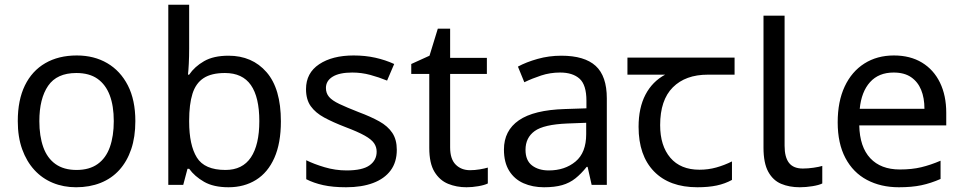

<svg xmlns="http://www.w3.org/2000/svg" viewBox="-20 -780 4063 810"><path d="M551 -269Q551 -202 533.5 -150.5Q516 -99 483.5 -63Q451 -27 404.5 -8.5Q358 10 301 10Q248 10 203 -8.5Q158 -27 125 -63Q92 -99 73.5 -150.5Q55 -202 55 -269Q55 -358 85 -419.5Q115 -481 171 -513.5Q227 -546 304 -546Q377 -546 432.5 -513.5Q488 -481 519.5 -419.5Q551 -358 551 -269ZM146 -269Q146 -206 162.5 -159.5Q179 -113 214 -88Q249 -63 303 -63Q357 -63 392 -88Q427 -113 443.5 -159.5Q460 -206 460 -269Q460 -333 443 -378Q426 -423 391.5 -447.5Q357 -472 302 -472Q220 -472 183 -418Q146 -364 146 -269Z M778 -575Q778 -541 776.5 -511.5Q775 -482 773 -465H778Q801 -499 841 -522Q881 -545 944 -545Q1044 -545 1104.5 -475.5Q1165 -406 1165 -268Q1165 -176 1137.5 -114Q1110 -52 1060 -21Q1010 10 944 10Q881 10 841 -13Q801 -36 778 -68H771L753 0H690V-760H778ZM929 -472Q872 -472 839 -450.5Q806 -429 792 -384.5Q778 -340 778 -271V-267Q778 -168 810.5 -115.5Q843 -63 931 -63Q1003 -63 1038.5 -116Q1074 -169 1074 -269Q1074 -370 1038.5 -421Q1003 -472 929 -472Z M1654 -148Q1654 -96 1628 -61Q1602 -26 1554 -8Q1506 10 1440 10Q1384 10 1343.5 1Q1303 -8 1272 -24V-104Q1304 -88 1349.5 -74.5Q1395 -61 1442 -61Q1509 -61 1539 -82.5Q1569 -104 1569 -140Q1569 -160 1558 -176Q1547 -192 1518.5 -208Q1490 -224 1437 -244Q1385 -264 1348 -284Q1311 -304 1291 -332Q1271 -360 1271 -404Q1271 -472 1326.5 -509Q1382 -546 1472 -546Q1521 -546 1563.5 -536.5Q1606 -527 1643 -510L1613 -440Q1579 -454 1542 -464Q1505 -474 1466 -474Q1412 -474 1383.5 -456.5Q1355 -439 1355 -409Q1355 -387 1368 -371.5Q1381 -356 1411.5 -341.5Q1442 -327 1493 -307Q1544 -288 1580 -268Q1616 -248 1635 -219.5Q1654 -191 1654 -148Z M1963 -62Q1983 -62 2004 -65.5Q2025 -69 2038 -73V-6Q2024 1 1998 5.5Q1972 10 1948 10Q1906 10 1870.5 -4.5Q1835 -19 1813 -55Q1791 -91 1791 -156V-468H1715V-510L1792 -545L1827 -659H1879V-536H2034V-468H1879V-158Q1879 -109 1902.5 -85.5Q1926 -62 1963 -62Z M2348 -545Q2446 -545 2493 -502Q2540 -459 2540 -365V0H2476L2459 -76H2455Q2432 -47 2407.5 -27.5Q2383 -8 2351.5 1Q2320 10 2275 10Q2227 10 2188.5 -7Q2150 -24 2128 -59.5Q2106 -95 2106 -149Q2106 -229 2169 -272.5Q2232 -316 2363 -320L2454 -323V-355Q2454 -422 2425 -448Q2396 -474 2343 -474Q2301 -474 2263 -461.5Q2225 -449 2192 -433L2165 -499Q2200 -518 2248 -531.5Q2296 -545 2348 -545ZM2374 -259Q2274 -255 2235.5 -227Q2197 -199 2197 -148Q2197 -103 2224.5 -82Q2252 -61 2295 -61Q2363 -61 2408 -98.5Q2453 -136 2453 -214V-262Z M2922 10Q2804 10 2739 -57Q2674 -124 2674 -245Q2674 -325 2703 -380.5Q2732 -436 2786 -465H2627V-537H3079V-465H2966Q2872 -465 2818.5 -411.5Q2765 -358 2765 -252Q2765 -165 2808 -114.5Q2851 -64 2931 -64Q2968 -64 3002 -73.5Q3036 -83 3068 -99V-21Q3039 -5 3004 2.5Q2969 10 2922 10Z M3354 10Q3310 10 3275.5 -4.5Q3241 -19 3221 -55.5Q3201 -92 3201 -157V-714H3290V-165Q3290 -117 3308.5 -93Q3327 -69 3367 -69Q3389 -69 3412.5 -72.5Q3436 -76 3449 -80V-6Q3435 1 3407.5 5.5Q3380 10 3354 10Z M3751 -546Q3820 -546 3869.5 -516Q3919 -486 3945.5 -431.5Q3972 -377 3972 -304V-251H3605Q3607 -160 3651.5 -112.5Q3696 -65 3776 -65Q3827 -65 3866.5 -74.5Q3906 -84 3948 -102V-25Q3907 -7 3867 1.5Q3827 10 3772 10Q3696 10 3637.5 -21Q3579 -52 3546.5 -113.5Q3514 -175 3514 -264Q3514 -352 3543.5 -415Q3573 -478 3626.5 -512Q3680 -546 3751 -546ZM3750 -474Q3687 -474 3650.5 -433.5Q3614 -393 3607 -321H3880Q3880 -367 3866 -401Q3852 -435 3823.5 -454.5Q3795 -474 3750 -474Z"/></svg>

Font: utelugu85
Style: Book
Weight: 400
Designer: Jelle Bosma - Monotype Design Team
Foundry: Monotype Imaging Inc.
Version: Version 2.003